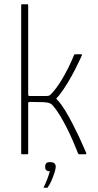

<svg xmlns="http://www.w3.org/2000/svg" viewBox="-20 -728 462 906"><path d="M80 -4V-704Q80 -708 84 -708H109Q113 -708 113 -704V-281Q113 -279 114 -277Q115 -275 119 -275Q139 -275 158 -275Q177 -275 196 -275Q206 -275 211 -276.5Q216 -278 223 -286Q246 -311 266 -343Q286 -375 302 -407.5Q318 -440 328 -465Q330 -470 331.5 -471Q333 -472 336 -472H362Q365 -472 366.5 -471Q368 -470 366 -466Q366 -466 357.5 -447.5Q349 -429 334 -399.5Q319 -370 299.5 -337.5Q280 -305 258 -277Q254 -273 251 -269.5Q248 -266 245 -262Q247 -261 249 -259Q251 -257 252 -255Q269 -237 287 -207.5Q305 -178 322.5 -144Q340 -110 354 -80Q368 -50 376.5 -30Q385 -10 386 -8Q390 0 383 0Q380 0 376.5 0Q373 0 369.5 0Q366 0 362.5 0Q359 0 356 0Q352 0 351 -0.5Q350 -1 347 -7Q347 -7 340.5 -23.5Q334 -40 322.5 -66.5Q311 -93 296 -123Q281 -153 264 -181.5Q247 -210 229 -230Q223 -238 213.5 -241.5Q204 -245 183 -246Q162 -247 119 -247Q113 -247 113 -240V-4Q113 0 109 0H84Q80 0 80 -4ZM243 59Q243 68 237.5 85.5Q232 103 224 122Q216 141 206 155Q205 158 204 158Q203 158 196 158Q189 158 185 158Q186 157 186 156.5Q186 156 188 152Q195 138 203 117Q211 96 215 80Q202 80 197.5 74.5Q193 69 193 59Q193 48 198 42.5Q203 37 216 37Q230 37 236.5 42.5Q243 48 243 59Z"/></svg>

Font: Glory Thin Thin
Style: Regular
Weight: 250
Version: Version 1.011